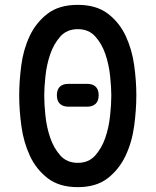

<svg xmlns="http://www.w3.org/2000/svg" viewBox="-20 -760 640 790"><path d="M300 -90Q345 -90 372 -120.5Q399 -151 413.5 -193.5Q428 -236 433 -284Q438 -332 438 -367Q438 -401 433 -448Q428 -495 413.5 -537.5Q399 -580 372 -610Q345 -640 300 -640Q255 -640 228 -609.5Q201 -579 186.5 -536.5Q172 -494 167 -447Q162 -400 162 -366Q162 -331 167 -283.5Q172 -236 186.5 -193.5Q201 -151 228 -120.5Q255 -90 300 -90ZM300 10Q224 10 176.5 -26.5Q129 -63 103 -119Q77 -175 68 -241Q59 -307 59 -367Q59 -425 67.5 -490.5Q76 -556 102 -611.5Q128 -667 175.5 -703.5Q223 -740 300 -740Q376 -740 423.5 -704Q471 -668 497 -612.5Q523 -557 532 -492Q541 -427 541 -369Q541 -308 532 -241.5Q523 -175 496.5 -119Q470 -63 423 -26.5Q376 10 300 10ZM338 -321H262Q239 -321 226.5 -333Q214 -345 214 -368Q214 -391 226 -403Q238 -415 262 -415H338Q362 -415 374 -403Q386 -391 386 -368Q386 -345 373.5 -333Q361 -321 338 -321Z"/></svg>

Font: Maple Mono Normal NL Medium
Style: Regular
Weight: 500
Monospace: yes
Designer: subframe7536
Version: Version 7.000